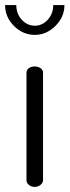

<svg xmlns="http://www.w3.org/2000/svg" viewBox="-41 -734 273 754"><path d="M128 -449V-26Q128 -16 118 -8Q108 0 95 0Q82 0 72.5 -8Q63 -16 63 -26V-449Q63 -459 72 -466Q81 -473 95 -473Q109 -473 118.5 -466Q128 -459 128 -449ZM168 -714H212Q212 -667 176.5 -632Q141 -597 96 -597Q49 -597 14 -632Q-21 -667 -21 -714H23Q23 -680 44.5 -656.5Q66 -633 96 -633Q125 -633 146.5 -656.5Q168 -680 168 -714Z"/></svg>

Font: Dosis
Style: Regular
Weight: 400
Designer: Edgar Tolentino, Pablo Impallari, Igino Marini
Foundry: Edgar Tolentino, Pablo Impallari, Igino Marini
Version: Version 1.007